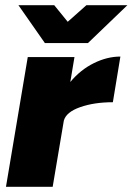

<svg xmlns="http://www.w3.org/2000/svg" viewBox="-20 -720 511 740"><path d="M87 -500H267L251 -404Q290 -451 341.5 -476.5Q393 -502 444 -502L415 -326Q343 -326 289 -307Q235 -288 226 -255L183 0H3ZM51 -700H189L241 -636L313 -700H471L319 -554H153Z"/></svg>

Font: Oak Sans Black
Style: Italic
Weight: 900
Italic angle: -9.5°
Foundry: Erik Kennedy, Walven
Version: Version 1.000